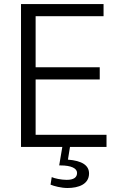

<svg xmlns="http://www.w3.org/2000/svg" viewBox="-20 -731 632 955"><path d="M231.4 187.5C249 194.8 284.2 204.1 315.9 204.1C370.6 204.1 422.9 185.5 422.9 131.8C422.9 91.3 387.7 68.4 317.9 63L328.6 -3.4H290.5L274.4 91.8H281.2C333.5 91.8 363.3 106 363.3 128.9C363.3 151.9 346.2 163.6 311.5 163.6C284.7 163.6 250 156.2 237.3 149.9ZM509.8 0V-60.5H157.2V-335.9H476.1V-396.5H157.2V-650.4H495.1V-710.9H84.5V0Z"/></svg>

Font: Ride Light
Style: Regular
Weight: 300
Version: Version 3.000